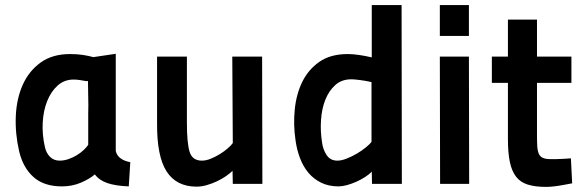

<svg xmlns="http://www.w3.org/2000/svg" viewBox="-20 -721 2285 753"><path d="M434 -129Q438 -111 453 -100Q468 -89 491 -85Q489 -61 488 -37Q487 -13 485 10Q433 8 401 -3Q369 -14 352 -37Q331 -19 297 -4.5Q263 10 223 10Q152 10 111 -27Q70 -64 55 -128Q39 -198 42 -266Q45 -334 69 -388Q93 -442 139 -475.5Q185 -509 255 -509Q283 -509 305.5 -505.5Q328 -502 346 -497L434 -510ZM214 -91Q231 -91 248.5 -97Q266 -103 281.5 -112.5Q297 -122 308.5 -133Q320 -144 326 -153V-277Q327 -309 326 -339.5Q325 -370 325 -403H317Q306 -405 293.5 -407Q281 -409 269 -409Q232 -409 206 -385.5Q180 -362 165 -324.5Q150 -287 147.5 -240Q145 -193 156 -145Q161 -121 176 -106Q191 -91 214 -91Z M1008 -499 1009 0H893L892 -51Q882 -41 866 -30Q850 -19 831 -10Q812 -1 791 5Q770 11 751 11Q672 11 633.5 -48.5Q595 -108 596 -238V-499H713V-239Q713 -161 723.5 -126Q734 -91 772 -91Q788 -91 806.5 -98.5Q825 -106 842 -116.5Q859 -127 873 -139Q887 -151 893 -160L891 -499Z M1556 0H1439L1438 -48Q1428 -37 1411.5 -26.5Q1395 -16 1377 -8Q1359 0 1340.5 5Q1322 10 1308 10Q1269 10 1239.5 -4.5Q1210 -19 1189.5 -43.5Q1169 -68 1156.5 -101Q1144 -134 1139 -171Q1130 -231 1136 -291.5Q1142 -352 1165.5 -400Q1189 -448 1232.5 -478.5Q1276 -509 1344 -509Q1364 -509 1388 -505.5Q1412 -502 1438 -496V-701H1555ZM1303 -91Q1319 -91 1339.5 -99Q1360 -107 1379.5 -118.5Q1399 -130 1415 -143Q1431 -156 1437 -165V-399Q1416 -404 1392.5 -407Q1369 -410 1358 -410Q1320 -410 1295 -387.5Q1270 -365 1256 -330Q1242 -295 1239 -250.5Q1236 -206 1243 -163Q1246 -136 1260.5 -113.5Q1275 -91 1303 -91Z M1705 -499H1819L1820 0H1706ZM1705 -701H1819V-580H1705Z M2086 -396V-192Q2086 -166 2087 -148Q2088 -130 2093 -118.5Q2098 -107 2108.5 -102Q2119 -97 2138 -97Q2149 -97 2162.5 -97Q2176 -97 2189 -98Q2204 -99 2219 -100L2224 -2Q2204 2 2186 5Q2170 8 2152.5 10Q2135 12 2122 12Q2079 12 2050 3Q2021 -6 2004 -28Q1987 -50 1979.5 -86Q1972 -122 1972 -176V-396H1909V-499H1972V-644H2086V-499H2221V-396Z"/></svg>

Font: Panefresco 800wt
Style: Regular
Weight: 800
Designer: Campivisivi
Foundry: Campivisivi & Chank Co
Version: Version 1.001